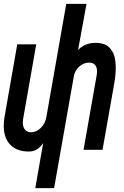

<svg xmlns="http://www.w3.org/2000/svg" viewBox="-28 -781 648 1001"><path d="M197 -35Q181.5 -12.5 163.5 -1.8Q145.5 9 122.5 9Q60 9 25.8 -26.2Q-8.5 -61.5 -8.5 -125Q-8.5 -148 -4 -173.5L62 -550H161L92.5 -160.5Q91 -151 91 -141.5Q91 -118 102.5 -104.8Q114 -91.5 133.5 -91.5Q161.5 -91.5 184.5 -114Q207.5 -136.5 213.5 -169.5L317.5 -761H423L379 -520Q412.5 -557.5 471 -557.5Q495 -557.5 517.2 -549.8Q539.5 -542 557.5 -513.2Q575.5 -484.5 575.5 -427Q575.5 -391.5 567.5 -345L506.5 0H407.5L476.5 -391Q478 -401 478 -409Q478 -429.5 468 -442Q458 -454.5 436.5 -454.5Q416.5 -454.5 399.2 -444.2Q382 -434 371 -417.5Q360 -401 357 -383.5L254 200H156Z"/></svg>

Font: JuliaMono Medium
Style: Italic
Weight: 500
Italic angle: -9°
Monospace: yes
Designer: cormullion
Foundry: corm
Version: Version 0.054; ttfautohint (v1.8.4)